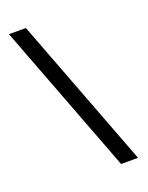

<svg xmlns="http://www.w3.org/2000/svg" viewBox="-133 -762 639 831"><g transform="rotate(-20 186.5 -347.0)"><path d="M14 -694H92L356 0H278Z"/></g></svg>

Font: Taviraj Black
Style: Regular
Weight: 900
Designer: Katatrad Team
Foundry: CadsonDemak
Version: Version 1.030